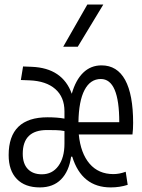

<svg xmlns="http://www.w3.org/2000/svg" viewBox="-20 -815 626 845"><path d="M155.3 9.8Q89.8 9.8 54 -27.3Q18.1 -64.5 18.1 -132.3Q18.1 -298.8 189.5 -298.8Q231.9 -298.8 263.7 -293V-325.2Q263.7 -387.7 223.4 -423.1Q183.1 -458.5 109.9 -461.4L71.8 -462.9L81.5 -522.5L119.6 -521Q255.4 -515.6 295.9 -402.3Q313 -462.9 346.2 -495.1Q379.4 -527.3 426.8 -527.3Q495.6 -527.3 530.8 -463.1Q565.9 -398.9 565.9 -273.9Q565.9 -245.6 563 -223.1H326.7Q335 -140.1 374.3 -94.5Q413.6 -48.8 479 -48.8Q505.4 -48.8 533.2 -59.1L542 -1.5Q506.8 9.8 467.3 9.8Q339.8 9.8 297.9 -125.5H293Q283.7 -61 248.8 -25.6Q213.9 9.8 155.3 9.8ZM423.8 -467.3Q377.4 -467.3 352.1 -418.9Q326.7 -370.6 325.2 -277.3H504.9Q504.9 -467.3 423.8 -467.3ZM80.1 -138.2Q80.1 -94.7 102.3 -71.3Q124.5 -47.9 164.1 -47.9Q210 -47.9 236.8 -84.5Q263.7 -121.1 263.7 -182.6V-238.3Q246.6 -241.7 226.6 -242.2Q206.5 -242.7 187 -242.7Q80.1 -242.7 80.1 -138.2ZM258.3 -609.4 364.3 -794.9H434.6L322.3 -609.4Z"/></svg>

Font: Caskaydia Cove Light
Style: Regular
Weight: 300
Monospace: yes
Designer: Aaron Bell
Foundry: Saja Typeworks
Version: Version 4.300; ttfautohint (v1.8.3)